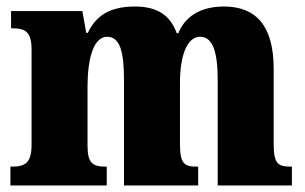

<svg xmlns="http://www.w3.org/2000/svg" viewBox="-20 -570 938 590"><path d="M12 0H308V-58H305C266 -58 249 -67 249 -122V-305C249 -385 266 -457 309 -457C350 -457 361 -408 361 -323V0H589V-58H585C546 -58 533 -67 533 -128V-316C533 -392 552 -457 595 -457C635 -457 649 -408 649 -323V0H877V-58H873C834 -58 821 -67 821 -128V-358C821 -493 765 -550 668 -550C591 -550 547 -515 528 -468H523C503 -524 462 -550 395 -550C309 -550 272 -515 250 -469H245L233 -536H14V-483H17C56 -483 77 -474 77 -418V-125C77 -67 55 -58 16 -58H12Z"/></svg>

Font: Noto Serif Sinhala Condensed Black
Style: Regular
Weight: 900
Width: 3
Designer: Jelle Bosma - Monotype Design Team
Foundry: Monotype Imaging Inc.
Version: Version 2.007